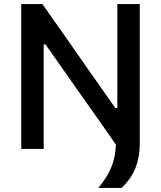

<svg xmlns="http://www.w3.org/2000/svg" viewBox="-20 -733 792 945"><path d="M464 192Q492 158.5 511.2 124.5Q530.5 90.5 540.5 51.2Q550.5 12 550.5 -36.5V-63L591.5 0H565.5Q516.5 -70 463.2 -146Q410 -222 345.5 -313L204 -514.5H195V-234.5Q195 -168 195 -113.5Q195 -59 195 0H84.5Q84.5 -59 84.5 -113.5Q84.5 -168 84.5 -234.5V-474.5Q84.5 -542.5 84.5 -598Q84.5 -653.5 84.5 -713H188.5Q248 -629 301.5 -552.8Q355 -476.5 407.5 -400.5L548 -201H557.5V-474.5Q557.5 -542.5 557.5 -598Q557.5 -653.5 557.5 -713H668Q668 -653.5 668 -598Q668 -542.5 668 -474.5V-273.5Q668 -209 668 -148.5Q668 -88 668 -29.5Q668 11.5 661 45Q654 78.5 641.8 105.2Q629.5 132 613.2 153.2Q597 174.5 579 192Z"/></svg>

Font: Commissioner Thin Medium
Style: Regular
Weight: 500
Version: Version 1.000